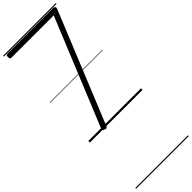

<svg xmlns="http://www.w3.org/2000/svg" viewBox="-522 -1108 1707 1707"><g transform="rotate(-45 331.0 -255.0)"><path d="M174 11Q160 6 157 -0.5Q154 -7 159 -19L572 -1027H38Q31 -1027 26.5 -1032.5Q22 -1038 22 -1052Q22 -1065 26 -1071Q30 -1077 38 -1077H617Q627 -1077 633.5 -1068.5Q640 -1060 635 -1047L211 -10Q205 7 198 12.5Q191 18 174 11ZM0 571H662V581H0ZM0 -20H662V0H0ZM0 -505H662V-500H0ZM0 -1091H662V-1081H0Z"/></g></svg>

Font: Playwrite PT Guides
Style: Regular
Weight: 400
Designer: Veronika Burian, José Scaglione
Foundry: TypeTogether
Version: Version 1.003